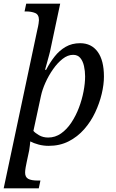

<svg xmlns="http://www.w3.org/2000/svg" viewBox="-44 -780 626 1040"><path d="M158 -618Q163 -638 165 -652.5Q167 -667 167 -671Q167 -701 146.5 -709.5Q126 -718 97 -718H89L98 -760H282L231 -520Q228 -503 221.5 -480Q215 -457 209.5 -436Q204 -415 200 -402H206Q226 -441 252 -474Q278 -507 312 -526.5Q346 -546 390 -546Q451 -546 485 -499.5Q519 -453 519 -365Q519 -322 507 -271.5Q495 -221 471.5 -171Q448 -121 412 -80Q376 -39 328 -14.5Q280 10 220 10Q191 10 165 3Q139 -4 120 -14Q119 -5 117.5 10Q116 25 114 35L101 96Q98 109 95 126.5Q92 144 92 155Q92 179 108.5 188.5Q125 198 162 198H175L166 240H-24ZM217 -35Q255 -35 286.5 -57Q318 -79 342.5 -116Q367 -153 383.5 -196.5Q400 -240 408.5 -284.5Q417 -329 417 -366Q417 -395 411 -422Q405 -449 391 -466Q377 -483 352 -483Q323 -483 295 -461Q267 -439 243 -404.5Q219 -370 202 -332Q185 -294 178 -261L137 -71Q146 -60 167.5 -47.5Q189 -35 217 -35Z"/></svg>

Font: NotoSerif-Italic
Style: Regular
Weight: 400
Italic angle: -12°
Designer: Monotype Design Team
Foundry: Monotype Imaging Inc.
Version: Version 2.007; ttfautohint (v1.8) -l 8 -r 50 -G 200 -x 14 -D